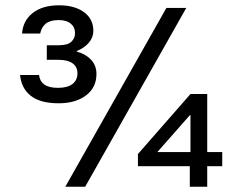

<svg xmlns="http://www.w3.org/2000/svg" viewBox="-20 -705 915 725"><path d="M201.7 -315Q132.5 -315 96.7 -342.9Q60.8 -370.8 55.8 -421.7H127.5Q130 -398.3 147.5 -385.8Q165 -373.3 199.2 -373.3Q235 -373.3 253.8 -387.9Q272.5 -402.5 272.5 -428.3Q272.5 -452.5 254.2 -465.8Q235.8 -479.2 199.2 -479.2H156.7V-534.2H201.7Q235.8 -534.2 249.6 -547.5Q263.3 -560.8 263.3 -580Q263.3 -602.5 247.1 -615.8Q230.8 -629.2 201.7 -629.2Q169.2 -629.2 152.9 -615.8Q136.7 -602.5 131.7 -578.3H63.3Q66.7 -626.7 103.3 -655.8Q140 -685 203.3 -685Q261.7 -685 297.1 -659.2Q332.5 -633.3 332.5 -588.3Q332.5 -564.2 315.8 -544.2Q299.2 -524.2 270 -512.5V-510Q302.5 -501.7 323.3 -480Q344.2 -458.3 344.2 -425.8Q344.2 -374.2 304.6 -344.6Q265 -315 201.7 -315ZM696.7 0V-77.5H500.8V-123.3L699.2 -350H762.5V-130.8H819.2V-77.5H762.5V0ZM574.2 -130.8H699.2V-270.8H697.5ZM226.7 0 608.3 -675H683.3L301.7 0Z"/></svg>

Font: Funnel Display Light
Style: Regular
Weight: 400
Version: Version 1.000